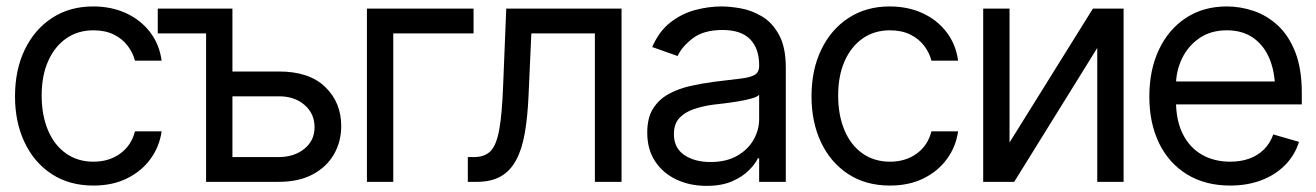

<svg xmlns="http://www.w3.org/2000/svg" viewBox="-20 -573 4147 605"><path d="M274.4 11.7Q198.2 11.7 142.8 -24.7Q87.4 -61 57.4 -124.5Q27.3 -188 27.3 -269.5Q27.3 -353 58.1 -416.7Q88.9 -480.5 144.3 -516.6Q199.7 -552.7 273.4 -552.7Q331.1 -552.7 377.2 -531.5Q423.3 -510.3 452.9 -471.7Q482.4 -433.1 489.3 -381.8H405.3Q398.9 -406.7 382.3 -428.7Q365.7 -450.7 338.6 -464.1Q311.5 -477.5 274.4 -477.5Q225.6 -477.5 189 -452.1Q152.3 -426.8 131.8 -380.6Q111.3 -334.5 111.3 -272.5Q111.3 -209.5 131.3 -162.4Q151.4 -115.2 188.2 -89.4Q225.1 -63.5 274.4 -63.5Q323.7 -63.5 358.9 -89.1Q394 -114.7 405.3 -159.2H489.3Q482.4 -110.8 454.3 -72.3Q426.3 -33.7 380.6 -11Q335 11.7 274.4 11.7Z M629.4 -545.9V-467.8H477.1V-545.9ZM701.7 -347.7H857.9Q953.6 -348.1 1004.4 -299.3Q1055.2 -250.5 1055.2 -175.8Q1055.2 -127 1032.5 -87.2Q1009.8 -47.4 965.8 -23.7Q921.9 0 857.9 0H629.4V-545.9H712.4V-78.1H857.9Q907.2 -78.1 939.2 -104.2Q971.2 -130.4 971.2 -171.9Q971.2 -215.3 939.2 -242.7Q907.2 -270 857.9 -269.5H701.7Z M1472.2 -545.9V-467.8H1219.2V0H1136.2V-545.9Z M1454.1 0V-78.1H1473.6Q1506.8 -78.1 1525.4 -96.4Q1543.9 -114.7 1553 -163.6Q1562 -212.4 1565.4 -303.7L1575.2 -545.9H1938.5V0H1854.5V-467.8H1654.3L1645.5 -272.5Q1642.6 -205.6 1633.8 -154.5Q1625 -103.5 1606.7 -69.1Q1588.4 -34.7 1558.1 -17.3Q1527.8 0 1482.4 0Z M2206.1 12.7Q2154.3 12.7 2111.8 -7.1Q2069.3 -26.9 2044.4 -64.5Q2019.5 -102.1 2019.5 -155.3Q2019.5 -202.1 2038.1 -231.2Q2056.6 -260.3 2087.6 -277.1Q2118.7 -293.9 2156 -302.2Q2193.4 -310.5 2231.4 -315.4Q2281.2 -321.8 2312.3 -325.2Q2343.3 -328.6 2357.7 -336.9Q2372.1 -345.2 2372.1 -365.2V-368.2Q2372.1 -420.4 2343.5 -449.5Q2314.9 -478.5 2256.8 -478.5Q2197.3 -478.5 2163.1 -452.4Q2128.9 -426.3 2115.2 -396.5L2035.2 -424.8Q2056.6 -474.6 2092.5 -502.4Q2128.4 -530.3 2170.7 -541.5Q2212.9 -552.7 2253.9 -552.7Q2280.3 -552.7 2314.5 -546.6Q2348.6 -540.5 2381.1 -521.2Q2413.6 -502 2434.8 -463.1Q2456.1 -424.3 2456.1 -359.4V0H2372.1V-74.2H2368.2Q2359.9 -56.6 2339.8 -36.4Q2319.8 -16.1 2286.9 -1.7Q2253.9 12.7 2206.1 12.7ZM2218.8 -62.5Q2268.6 -62.5 2302.7 -82Q2336.9 -101.6 2354.5 -132.6Q2372.1 -163.6 2372.1 -197.3V-274.4Q2366.7 -268.1 2348.9 -262.9Q2331.1 -257.8 2307.9 -253.9Q2284.7 -250 2262.7 -247.3Q2240.7 -244.6 2227.5 -243.2Q2194.8 -238.8 2166.5 -229.2Q2138.2 -219.7 2120.8 -201.2Q2103.5 -182.6 2103.5 -150.4Q2103.5 -106.9 2136 -84.7Q2168.5 -62.5 2218.8 -62.5Z M2784.2 11.7Q2708 11.7 2652.6 -24.7Q2597.2 -61 2567.1 -124.5Q2537.1 -188 2537.1 -269.5Q2537.1 -353 2567.9 -416.7Q2598.6 -480.5 2654.1 -516.6Q2709.5 -552.7 2783.2 -552.7Q2840.8 -552.7 2887 -531.5Q2933.1 -510.3 2962.6 -471.7Q2992.2 -433.1 2999 -381.8H2915Q2908.7 -406.7 2892.1 -428.7Q2875.5 -450.7 2848.4 -464.1Q2821.3 -477.5 2784.2 -477.5Q2735.4 -477.5 2698.7 -452.1Q2662.1 -426.8 2641.6 -380.6Q2621.1 -334.5 2621.1 -272.5Q2621.1 -209.5 2641.1 -162.4Q2661.1 -115.2 2698 -89.4Q2734.9 -63.5 2784.2 -63.5Q2833.5 -63.5 2868.7 -89.1Q2903.8 -114.7 2915 -159.2H2999Q2992.2 -110.8 2964.1 -72.3Q2936 -33.7 2890.4 -11Q2844.7 11.7 2784.2 11.7Z M3161.1 -124 3423.8 -545.9H3520.5V0H3437.5V-421.9L3175.8 0H3078.1V-545.9H3161.1Z M3856.4 11.7Q3777.8 11.7 3720.5 -23.4Q3663.1 -58.6 3632.3 -121.8Q3601.6 -185.1 3601.6 -268.6Q3601.6 -352.5 3631.8 -416.5Q3662.1 -480.5 3717 -516.6Q3772 -552.7 3845.7 -552.7Q3888.2 -552.7 3930.2 -538.6Q3972.2 -524.4 4006.6 -492.7Q4041 -460.9 4061.5 -408.7Q4082 -356.4 4082 -280.3V-244.1H3661.1V-316.4H4036.6L3998 -289.1Q3998 -343.8 3981 -386.2Q3963.9 -428.7 3929.9 -453.1Q3896 -477.5 3845.7 -477.5Q3795.4 -477.5 3759.5 -452.9Q3723.6 -428.2 3704.6 -388.7Q3685.5 -349.1 3685.5 -303.7V-255.9Q3685.5 -193.8 3707 -150.9Q3728.5 -107.9 3767.1 -85.7Q3805.7 -63.5 3856.4 -63.5Q3889.2 -63.5 3916 -73Q3942.9 -82.5 3962.4 -101.8Q3981.9 -121.1 3992.2 -149.4L4073.2 -126Q4060.5 -85 4030.5 -54Q4000.5 -22.9 3956.1 -5.6Q3911.6 11.7 3856.4 11.7Z"/></svg>

Font: Inter Tight
Style: Regular
Weight: 400
Designer: Rasmus Andersson
Foundry: rsms
Version: Version 3.002